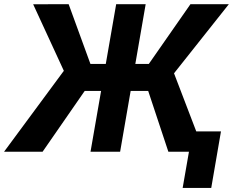

<svg xmlns="http://www.w3.org/2000/svg" viewBox="-67 -731 1131 925"><path d="M285.2 -293 92.8 -710.4 263.7 -710.9 368.7 -422.9H493.2L452.1 -293ZM353 -310.1 138.2 0H-47.4L247.6 -399.4ZM634.8 -710.9 511.7 0H369.1L492.7 -710.9ZM1035.6 -710.9 704.1 -293H531.2L535.6 -422.9H649.9L850.6 -710.9ZM744.1 0 637.7 -320.8 762.2 -401.9 916 0ZM997.6 -98.1 950.7 174.3H813L860.4 -98.1Z"/></svg>

Font: Roboto
Style: Bold Italic
Weight: 700
Italic angle: -12°
Designer: Christian Robertson
Foundry: Google
Version: Version 3.0